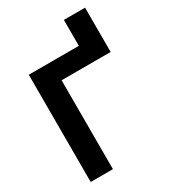

<svg xmlns="http://www.w3.org/2000/svg" viewBox="-209 -987 980 1096"><g transform="rotate(-30 281.0 -439.0)"><path d="M59.6 -707H389.6V-877.9H529.3V-585.9H206.1V0H59.6Z"/></g></svg>

Font: Pretendard
Style: Bold
Weight: 700
Designer: Base glyphs from Inter by Rasmus Andersson; Hangeul glyphs from Noto Sans CJK(Source Han Sans) by Jang Soo-young and Kan
Foundry: Kil Hyung-jin
Version: Version 1.309